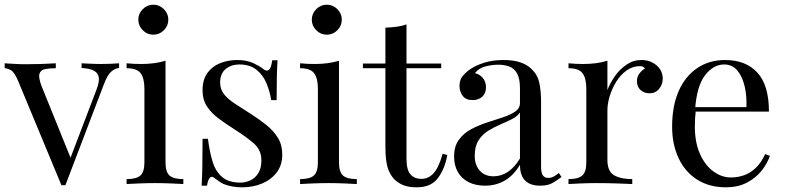

<svg xmlns="http://www.w3.org/2000/svg" viewBox="-22 -785 3347 819"><path d="M486 -515V-495Q467 -493 451 -478Q435 -463 421 -425L257 5Q253 5 249 5Q245 5 240 5L56 -438Q40 -477 24.5 -485.5Q9 -494 -2 -494V-515Q18 -514 39.5 -512.5Q61 -511 86 -511Q117 -511 151.5 -512Q186 -513 216 -515V-494Q191 -494 171.5 -490.5Q152 -487 146.5 -471Q141 -455 156 -416L281 -107L275 -102L389 -401Q402 -434 399.5 -453.5Q397 -473 379.5 -483Q362 -493 326 -495V-515Q344 -514 357 -513.5Q370 -513 382.5 -512.5Q395 -512 410 -512Q433 -512 451.5 -513Q470 -514 486 -515Z M632 -765Q658 -765 677 -746Q696 -727 696 -701Q696 -675 677 -656Q658 -637 632 -637Q606 -637 587 -656Q568 -675 568 -701Q568 -727 587 -746Q606 -765 632 -765ZM684 -526V-93Q684 -51 701.5 -36Q719 -21 760 -21V0Q743 -1 708.5 -2.5Q674 -4 639 -4Q605 -4 570 -2.5Q535 -1 518 0V-21Q559 -21 576.5 -36Q594 -51 594 -93V-406Q594 -451 578 -472.5Q562 -494 518 -494V-515Q550 -512 580 -512Q609 -512 635.5 -515.5Q662 -519 684 -526Z M990 -529Q1030 -529 1058 -516Q1086 -503 1099 -492Q1132 -465 1139 -528H1162Q1160 -500 1159 -461.5Q1158 -423 1158 -358H1135Q1129 -395 1114.5 -430Q1100 -465 1072 -487.5Q1044 -510 999 -510Q964 -510 940.5 -490.5Q917 -471 917 -433Q917 -403 935 -381.5Q953 -360 982 -341.5Q1011 -323 1045 -301Q1083 -277 1114 -252Q1145 -227 1163.5 -197Q1182 -167 1182 -126Q1182 -80 1158 -49Q1134 -18 1095.5 -2Q1057 14 1011 14Q989 14 969.5 10.5Q950 7 932 0Q922 -5 911.5 -12Q901 -19 891 -27Q881 -35 873 -26.5Q865 -18 861 7H838Q840 -25 841 -71Q842 -117 842 -193H865Q872 -137 885 -95Q898 -53 926 -29.5Q954 -6 1004 -6Q1024 -6 1044.5 -15Q1065 -24 1079 -45Q1093 -66 1093 -101Q1093 -145 1061 -173Q1029 -201 980 -232Q944 -255 912.5 -278Q881 -301 861.5 -330Q842 -359 842 -400Q842 -445 862.5 -473.5Q883 -502 917 -515.5Q951 -529 990 -529Z M1372 -765Q1398 -765 1417 -746Q1436 -727 1436 -701Q1436 -675 1417 -656Q1398 -637 1372 -637Q1346 -637 1327 -656Q1308 -675 1308 -701Q1308 -727 1327 -746Q1346 -765 1372 -765ZM1424 -526V-93Q1424 -51 1441.5 -36Q1459 -21 1500 -21V0Q1483 -1 1448.5 -2.5Q1414 -4 1379 -4Q1345 -4 1310 -2.5Q1275 -1 1258 0V-21Q1299 -21 1316.5 -36Q1334 -51 1334 -93V-406Q1334 -451 1318 -472.5Q1302 -494 1258 -494V-515Q1290 -512 1320 -512Q1349 -512 1375.5 -515.5Q1402 -519 1424 -526Z M1712 -681V-514H1860V-494H1712V-107Q1712 -60 1729 -41Q1746 -22 1776 -22Q1806 -22 1828 -46.5Q1850 -71 1866 -129L1886 -124Q1876 -66 1846.5 -26Q1817 14 1756 14Q1722 14 1700 5.5Q1678 -3 1661 -19Q1639 -42 1630.5 -74Q1622 -106 1622 -159V-494H1526V-514H1622V-667Q1647 -668 1670 -671Q1693 -674 1712 -681Z M2047 7Q2006 7 1976 -8.5Q1946 -24 1930.5 -52Q1915 -80 1915 -117Q1915 -161 1935.5 -189Q1956 -217 1988 -234Q2020 -251 2055.5 -262.5Q2091 -274 2123 -284.5Q2155 -295 2175.5 -309Q2196 -323 2196 -346V-408Q2196 -450 2183.5 -472Q2171 -494 2150 -501.5Q2129 -509 2103 -509Q2078 -509 2049.5 -502Q2021 -495 2004 -473Q2023 -469 2037 -453Q2051 -437 2051 -412Q2051 -387 2035 -372.5Q2019 -358 1994 -358Q1965 -358 1951.5 -376.5Q1938 -395 1938 -418Q1938 -444 1951 -460Q1964 -476 1984 -490Q2007 -506 2043.5 -517.5Q2080 -529 2126 -529Q2167 -529 2196 -519.5Q2225 -510 2244 -492Q2270 -468 2278 -433.5Q2286 -399 2286 -351V-73Q2286 -48 2293.5 -37Q2301 -26 2317 -26Q2328 -26 2338 -31Q2348 -36 2362 -47L2373 -30Q2352 -14 2333 -3.5Q2314 7 2282 7Q2253 7 2234 -3Q2215 -13 2205.5 -32.5Q2196 -52 2196 -82Q2169 -37 2131.5 -15Q2094 7 2047 7ZM2083 -33Q2116 -33 2144.5 -52Q2173 -71 2196 -109V-305Q2184 -288 2161 -276.5Q2138 -265 2111 -253.5Q2084 -242 2059.5 -226.5Q2035 -211 2019 -186Q2003 -161 2003 -121Q2003 -81 2024.5 -57Q2046 -33 2083 -33Z M2714 -529Q2741 -529 2761.5 -518Q2782 -507 2793.5 -489.5Q2805 -472 2805 -450Q2805 -425 2789.5 -406Q2774 -387 2748 -387Q2727 -387 2711 -400.5Q2695 -414 2695 -439Q2695 -458 2705.5 -471.5Q2716 -485 2729 -493Q2722 -503 2708 -503Q2677 -503 2651 -484.5Q2625 -466 2607 -437Q2589 -408 2579 -375.5Q2569 -343 2569 -315V-103Q2569 -54 2597.5 -37.5Q2626 -21 2675 -21V0Q2652 -1 2610 -2.5Q2568 -4 2521 -4Q2487 -4 2453.5 -2.5Q2420 -1 2403 0V-21Q2444 -21 2461.5 -36Q2479 -51 2479 -93V-406Q2479 -451 2463 -472.5Q2447 -494 2403 -494V-515Q2435 -512 2465 -512Q2494 -512 2520.5 -515.5Q2547 -519 2569 -526V-401Q2580 -430 2600.5 -459.5Q2621 -489 2650 -509Q2679 -529 2714 -529Z M3071 -529Q3159 -529 3208.5 -475.5Q3258 -422 3258 -309H2905L2904 -328H3162Q3164 -377 3154 -418.5Q3144 -460 3122.5 -485Q3101 -510 3067 -510Q3021 -510 2985.5 -464Q2950 -418 2943 -318L2946 -314Q2944 -299 2943 -281Q2942 -263 2942 -245Q2942 -177 2964 -128Q2986 -79 3021.5 -53.5Q3057 -28 3095 -28Q3125 -28 3152 -37.5Q3179 -47 3202 -69Q3225 -91 3242 -128L3262 -120Q3251 -87 3226 -56Q3201 -25 3163 -5.5Q3125 14 3075 14Q3003 14 2951.5 -19Q2900 -52 2872.5 -110.5Q2845 -169 2845 -245Q2845 -333 2873 -396.5Q2901 -460 2952 -494.5Q3003 -529 3071 -529Z"/></svg>

Font: Playfair Display
Style: Regular
Weight: 400
Designer: Claus Eggers Sørensen
Foundry: Claus Eggers Sørensen
Version: Version 1.203